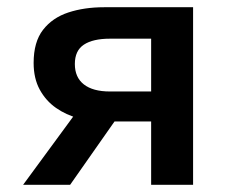

<svg xmlns="http://www.w3.org/2000/svg" viewBox="-20 -511 640 531"><path d="M398 0V-175H266Q231 -175 197 -184Q163 -193 135 -212.5Q107 -232 90 -263Q73 -294 73 -337Q73 -395 99 -428.5Q125 -462 169 -476.5Q213 -491 268 -491H514V0ZM284 -258H398V-404H284Q237 -404 212 -387.5Q187 -371 187 -334Q187 -297 212 -277.5Q237 -258 284 -258ZM44 0 218 -237 317 -204 174 0Z"/></svg>

Font: Source Code Pro SemiBold
Style: Regular
Weight: 600
Monospace: yes
Designer: Paul D. Hunt, Teo Tuominen
Foundry: Adobe Systems Incorporated
Version: Version 1.018;hotconv 1.0.116;makeotfexe 2.5.65601